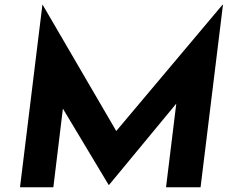

<svg xmlns="http://www.w3.org/2000/svg" viewBox="-20 -786 988 806"><path d="M916 -766 822 0H677L720 -351L438 -10H436L244 -330L204 0H64L158 -766H159L468 -236L914 -766Z"/></svg>

Font: Josefin Sans
Style: Bold Italic
Weight: 700
Italic angle: -7°
Designer: Santiago Orozco
Foundry: Typemade
Version: Version 2.000